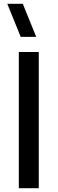

<svg xmlns="http://www.w3.org/2000/svg" viewBox="-20 -995 305 1015"><path d="M171.5 -800 100.5 -975H18.5L89.5 -800ZM185 0V-720H79.5V0Z"/></svg>

Font: Vela Sans SemBd
Style: Regular
Weight: 600
Designer: Principal design: Mikhail Sharanda - project Manrope.
Design modification: Ravid Balaliev
Foundry: Mikhail Sharanda
Version: Version 1.001